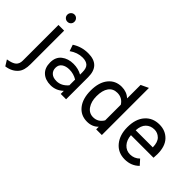

<svg xmlns="http://www.w3.org/2000/svg" viewBox="-124 -1295 2081 2081"><g transform="rotate(45 916.5 -254.0)"><path d="M166.5 -619.5Q151 -604 128 -604Q105 -604 89 -619.5Q73 -635 73 -658Q73 -681 89 -697.5Q105 -714 128 -714Q151 -714 166.5 -697.5Q182 -681 182 -658Q182 -635 166.5 -619.5ZM-6 214 -47 148Q27 136 55.5 110Q84 84 84 36V-511H171V4Q171 97 133 142Q85 201 -6 214Z M630 0V-47Q567 12 485 12Q404 12 355.5 -32.5Q307 -77 307 -160Q307 -243 362 -286Q417 -329 498 -329Q572 -329 630 -296V-332Q630 -396 601.5 -421.5Q573 -447 519 -447Q442 -447 370 -396L345 -469Q427 -523 530 -523Q712 -523 712 -339V0ZM498 -65Q573 -65 630 -132V-220Q575 -254 510 -254Q457 -254 423 -230Q389 -206 389 -160Q389 -117 417.5 -91Q446 -65 498 -65Z M1044 12Q947 12 890 -60Q833 -132 833 -256Q833 -381 890.5 -452Q948 -523 1044 -523Q1119 -523 1173 -475V-681L1260 -722V0H1173V-40Q1123 12 1044 12ZM1056 -69Q1132 -69 1173 -138V-378Q1132 -443 1056 -443Q991 -443 956 -394.5Q921 -346 921 -256Q921 -175 957.5 -122Q994 -69 1056 -69Z M1622 12Q1518 12 1456.5 -62.5Q1395 -137 1395 -256Q1395 -381 1457 -452Q1519 -523 1622 -523Q1714 -523 1773.5 -461.5Q1833 -400 1833 -280Q1833 -252 1830 -222H1484Q1489 -152 1527.5 -109.5Q1566 -67 1624 -67Q1688 -67 1734 -113L1787 -54Q1721 12 1622 12ZM1483 -296H1745Q1744 -375 1707.5 -410.5Q1671 -446 1622 -446Q1563 -446 1525 -408.5Q1487 -371 1483 -296Z"/></g></svg>

Font: Overpass
Style: Regular
Weight: 400
Designer: Delve Withrington, Thomas Jockin
Foundry: Delve Fonts
Version: Version 3.000;DELV;Overpass